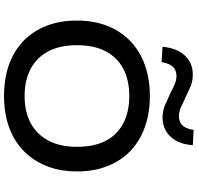

<svg xmlns="http://www.w3.org/2000/svg" viewBox="-34 -937 980 952"><g transform="rotate(90 456.0 -461.0)"><path d="M456 9Q370 9 301 -15.5Q232 -40 183 -87.5Q134 -135 108 -201.5Q82 -268 82 -352Q82 -436 108 -502.5Q134 -569 183 -616.5Q232 -664 301.5 -689Q371 -714 456 -714Q542 -714 611 -689Q680 -664 728.5 -617.5Q777 -571 803.5 -504Q830 -437 830 -354Q830 -269 803.5 -202.5Q777 -136 728.5 -88.5Q680 -41 611 -16Q542 9 456 9ZM456 -93Q535 -93 591 -123.5Q647 -154 677.5 -212Q708 -270 708 -353Q708 -437 678.5 -494.5Q649 -552 592 -582Q535 -612 456 -612Q377 -612 320.5 -582Q264 -552 234 -494.5Q204 -437 204 -352Q204 -269 234 -211.5Q264 -154 320.5 -123.5Q377 -93 456 -93ZM288 -772 212 -777Q218 -847 255 -887Q292 -927 350 -927Q384 -927 414.5 -913.5Q445 -900 469 -888Q490 -878 512.5 -868Q535 -858 555 -858Q586 -858 602.5 -876.5Q619 -895 624 -931L700 -927Q695 -857 658 -817Q621 -777 562 -777Q529 -777 498.5 -790.5Q468 -804 444 -815Q423 -826 400.5 -836Q378 -846 357 -846Q327 -846 310.5 -827.5Q294 -809 288 -772Z"/></g></svg>

Font: Nunito Sans 7pt SemiExpanded SemiBold
Style: Regular
Weight: 600
Width: 6
Designer: Vernon Adams
Foundry: Vernon Adams
Version: Version 3.101;gftools[0.9.27]